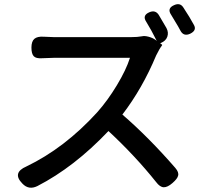

<svg xmlns="http://www.w3.org/2000/svg" viewBox="-20 -858 947 910"><path d="M86 12Q36 -39 105 -69Q286 -156 440 -325Q490 -381 534 -454Q578 -527 596 -584H236Q217 -584 179 -582Q151 -580 140 -591.5Q129 -603 129 -632.5Q129 -662 143 -674Q157 -686 187 -684Q223 -682 236 -682H418H600Q632 -682 653 -686Q665 -689 684 -684Q703 -679 717 -669L723 -664Q696 -718 673 -755Q653 -785 688 -800Q716 -812 732 -788Q753 -753 769 -725Q780 -704 773 -684Q766 -664 742 -654L739 -653L747 -647Q750 -645 748 -643Q735 -626 720 -595Q655 -439 560 -315Q685 -207 811 -62Q829 -41 824 -25Q821 -11 797.5 9.5Q774 30 756 29.5Q738 29 720 5Q621 -119 494 -237Q332 -66 157 24Q116 44 86 12ZM835 -713Q824 -734 812 -753Q798 -777 791 -788Q770 -819 806 -834Q833 -846 848 -824Q881 -774 899 -740Q914 -714 881 -698Q850 -684 835 -713Z"/></svg>

Font: GenSenRounded TW M
Style: Regular
Weight: 500
Version: Version 1.501;PS 1;hotconv 16.6.51;makeotf.lib2.5.65220